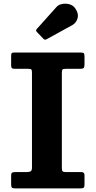

<svg xmlns="http://www.w3.org/2000/svg" viewBox="-20 -1040 528 1060"><path d="M220 -825.5 183.5 -863.5Q175 -872.5 183.5 -880.5L291 -1000.5Q302.5 -1014 322.8 -1018Q343 -1022 363 -1016.5Q383 -1011 394.5 -995Q415 -967 408.5 -940.5Q402 -914 378.5 -901L237.5 -823.5Q228 -817.5 220 -825.5ZM321.5 -638V-112Q321.5 -98 326 -94Q330.5 -90 344.5 -90H429Q446.5 -90 446.5 -73.5V-20.5Q446.5 -7.5 442 -3.8Q437.5 0 424 0H64Q50 0 45.8 -4.2Q41.5 -8.5 41.5 -22V-71Q41.5 -83 46.5 -86.5Q51.5 -90 66.5 -90H127.5Q141 -90 148.8 -94Q156.5 -98 156.5 -114.5V-638Q156.5 -651 153.8 -655.5Q151 -660 137.5 -660H63Q50.5 -660 46 -663.8Q41.5 -667.5 41.5 -679.5V-729.5Q41.5 -743 44.8 -746.5Q48 -750 61.5 -750H424Q438.5 -750 442.5 -746Q446.5 -742 446.5 -727.5V-684Q446.5 -668.5 441.2 -664.2Q436 -660 422.5 -660H343.5Q329 -660 325.2 -656Q321.5 -652 321.5 -638Z"/></svg>

Font: Besley*
Style: Bold
Weight: 700
Designer: Owen Earl
Foundry: indestructible type*
Version: Version 2.000; ttfautohint (v1.8.3)